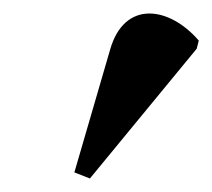

<svg xmlns="http://www.w3.org/2000/svg" viewBox="-20 -757 314 284"><path d="M113 -493 271 -685 274 -697C230 -748 164 -757 143 -684L90 -502Z"/></svg>

Font: Noto Serif Display SemiCondensed ExtraBold
Style: Italic
Weight: 800
Width: 4
Italic angle: -12°
Designer: Monotype Design Team
Foundry: Monotype Imaging Inc.
Version: Version 2.009